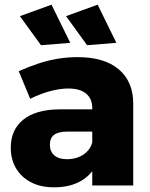

<svg xmlns="http://www.w3.org/2000/svg" viewBox="-20 -792 641 820"><path d="M268 -230Q230 -230 211.5 -216.5Q193 -203 193 -174Q193 -145 212 -128.5Q231 -112 266 -112Q293 -112 315.5 -121Q338 -130 353.5 -146.5Q369 -163 374 -184L399 -105Q377 -50 329 -21Q281 8 211 8Q153 8 111.5 -14Q70 -36 48 -74Q26 -112 26 -161Q26 -238 79.5 -281Q133 -324 233 -325H391V-230ZM374 -331Q374 -370 348 -392Q322 -414 271 -414Q237 -414 195 -403Q153 -392 109 -370L60 -488Q103 -507 143.5 -520.5Q184 -534 226 -541Q268 -548 312 -548Q425 -548 486.5 -496.5Q548 -445 549 -352V0H374ZM397 -772 477 -609 352 -599 262 -723ZM200 -772 280 -609 155 -599 65 -723Z"/></svg>

Font: Alexandria
Style: Bold
Weight: 700
Designer: Mohamed Gaber
Foundry: Kief Type Foundry
Version: Version 5.100